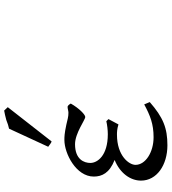

<svg xmlns="http://www.w3.org/2000/svg" viewBox="28 -820 807 902"><g transform="rotate(-90 431.0 -368.5)"><path d="M353 -450C344 -450 334 -451 326 -453L296 -460C254 -469 239 -469 225 -469C161 -469 53 -414 53 -331C53 -292 70 -257 131 -233C69 -208 34 -159 34 -109C34 -35 107 15 200 15C281 15 331 -5 403 -68L392 -94C340 -66 300 -50 238 -50C167 -50 108 -88 108 -135C108 -165 150 -222 250 -222C260 -222 275 -222 298 -215L323 -262L313 -272C296 -268 272 -265 252 -265C151 -265 117 -314 117 -347C117 -376 133 -419 205 -419C257 -419 319 -371 333 -371C344 -371 374 -400 396 -439C390 -450 385 -453 381 -454C372 -454 361 -450 353 -450ZM218 -529 379 -735 363 -752C354 -750 354 -750 343 -748L319 -742L297 -734C290 -732 283 -730 278 -729L193 -545C201 -540 210 -531 218 -529Z"/></g></svg>

Font: Temporarium
Style: Regular
Weight: 400
Version: Version 1.1